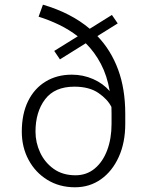

<svg xmlns="http://www.w3.org/2000/svg" viewBox="-20 -791 622 821"><path d="M145 -719.7 163.6 -771Q283.7 -735.8 363.8 -668L458.5 -727.1L483.4 -690.9L396.5 -636.7Q454.6 -576.2 485.1 -493.4Q515.6 -410.6 515.6 -304.7V-261.2Q515.6 -181.2 487.8 -119.9Q460 -58.6 411.6 -24.4Q363.3 9.8 300.8 9.8Q233.9 9.8 182.4 -22Q130.9 -53.7 102.1 -107.7Q73.2 -161.6 73.2 -228Q73.2 -303.7 99.9 -358.2Q126.5 -412.6 174.8 -442.1Q223.1 -471.7 287.1 -471.7Q335.4 -471.7 378.2 -452.9Q420.9 -434.1 449.2 -401.4Q438 -467.3 411.4 -517.8Q384.8 -568.4 346.7 -606L236.3 -537.1L211.9 -573.2L312.5 -635.7Q275.9 -664.1 233.6 -684.6Q191.4 -705.1 145 -719.7ZM131.8 -228Q131.8 -181.6 151.6 -138.9Q171.4 -96.2 209.7 -68.8Q248 -41.5 302.7 -41.5Q350.1 -41.5 384.8 -70.1Q419.4 -98.6 438.2 -148.4Q457 -198.2 457 -261.2V-305.7Q457 -319.8 456.5 -333.5Q440.4 -366.2 401.1 -393.3Q361.8 -420.4 297.9 -420.4Q213.9 -420.4 172.9 -366.5Q131.8 -312.5 131.8 -228Z"/></svg>

Font: Vazirmatn FD ExtraLight
Style: Regular
Weight: 200
Designer: Saber Rastikerdar
Foundry: Saber Rastikerdar
Version: Version 33.003